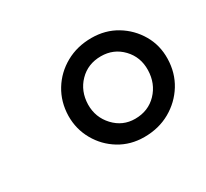

<svg xmlns="http://www.w3.org/2000/svg" viewBox="-79 -907 585 546"><g transform="rotate(-30 214.0 -634.0)"><path d="M258 -474Q213 -474 177.2 -495.8Q141.5 -517.5 120.8 -554Q100 -590.5 100.5 -634Q101.5 -679.5 123.5 -715.5Q145.5 -751.5 183 -772.5Q220.5 -793.5 267.5 -793.5Q313 -793.5 349 -771.8Q385 -750 406 -714Q427 -678 426 -634Q425 -588.5 402.8 -552.5Q380.5 -516.5 343 -495.2Q305.5 -474 258 -474ZM261 -532Q304.5 -532 332.5 -561.2Q360.5 -590.5 361.5 -634Q362.5 -676.5 334.5 -705.8Q306.5 -735 265 -735Q222 -735 194 -706.2Q166 -677.5 165 -634Q164.5 -592 192.5 -562Q220.5 -532 261 -532Z"/></g></svg>

Font: Merriweather 28pt Medium
Style: Italic
Weight: 500
Italic angle: -7.8°
Version: Version 2.101